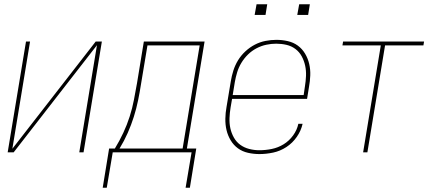

<svg xmlns="http://www.w3.org/2000/svg" viewBox="-20 -715 2040 901"><path d="M16 0 102 -520H121L38 -17L429 -520H458L372 0H352L435 -503L44 0Z M462 166 492 -18H519Q541 -54 558.5 -91.5Q576 -129 588.5 -168Q601 -207 608.5 -246.5Q616 -286 623 -325L655 -520H940L857 -18H901L871 166H851L879 0H509L481 166ZM541 -18H837L917 -502H672L642 -322Q636 -283 628 -244Q620 -205 608 -167Q596 -129 579.5 -91.5Q563 -54 541 -18Z M1197 8Q1170 8 1143.5 2Q1117 -4 1096.5 -19Q1076 -34 1062.5 -56.5Q1049 -79 1043 -104.5Q1037 -130 1037.5 -158Q1038 -186 1043 -213L1063 -333Q1067 -358 1075 -383.5Q1083 -409 1097 -432Q1111 -455 1131.5 -474Q1152 -493 1176 -505.5Q1200 -518 1226 -523Q1252 -528 1277 -528Q1304 -528 1330.5 -522Q1357 -516 1377.5 -501Q1398 -486 1411.5 -463.5Q1425 -441 1431 -415Q1437 -389 1436 -361.5Q1435 -334 1430 -307L1421 -251H1069L1062 -210Q1058 -186 1057 -161Q1056 -136 1061 -113Q1066 -90 1077.5 -69.5Q1089 -49 1107.5 -35.5Q1126 -22 1149.5 -16Q1173 -10 1197 -10Q1226 -10 1255.5 -16Q1285 -22 1311 -38Q1337 -54 1355.5 -79.5Q1374 -105 1380 -134H1400Q1393 -102 1373 -73Q1353 -44 1324 -25Q1295 -6 1262 1Q1229 8 1197 8ZM1072 -269H1405L1411 -310Q1415 -334 1416 -359Q1417 -384 1412 -407Q1407 -430 1396 -450.5Q1385 -471 1366.5 -485Q1348 -499 1324.5 -504.5Q1301 -510 1276 -510Q1253 -510 1229.5 -505Q1206 -500 1184 -488.5Q1162 -477 1144 -459.5Q1126 -442 1113 -420.5Q1100 -399 1093 -376Q1086 -353 1082 -330ZM1375 -645 1384 -695H1434L1426 -645ZM1175 -645 1184 -695H1234L1226 -645Z M1684 0 1767 -502H1587L1590 -520H1970L1967 -502H1787L1704 0Z"/></svg>

Font: Iosevka SS04 Thin Oblique
Style: Regular
Weight: 100
Italic angle: -9°
Monospace: yes
Designer: Belleve Invis
Foundry: Belleve Invis
Version: Version 19.0.0; ttfautohint (v1.8.4)